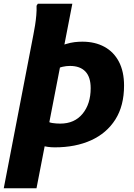

<svg xmlns="http://www.w3.org/2000/svg" viewBox="-37 -780 721 1032"><path d="M-16.8 232 142.5 -593.6Q147.2 -616.4 151.4 -643.5Q155.7 -670.6 158.1 -698.1Q160.5 -725.6 159.5 -749.2L166.3 -760H351.8L159.2 232ZM257.6 12Q237.5 12 219.5 9.4Q201.5 6.8 185.6 2H130.8L162.4 -134H210Q223.8 -122 244.2 -118.8Q264.6 -115.6 286.8 -115.6Q363.6 -115.6 407 -168.7Q450.4 -221.7 450.4 -306Q450.4 -366 421.8 -395.8Q393.2 -425.6 339.2 -425.6Q318.8 -425.6 299.5 -421.1Q280.1 -416.7 262.4 -405.6H225.2L256 -518.8Q290.8 -535.4 316.5 -543.1Q342.1 -550.9 363.2 -553.4Q384.2 -556 405.6 -556Q473.6 -556 524.2 -528.4Q574.7 -500.9 602.3 -448Q629.8 -395.2 629.8 -320Q629.8 -211.6 583.1 -137.8Q536.3 -64 452.7 -26Q369 12 257.6 12Z"/></svg>

Font: Kufam
Style: Italic
Weight: 400
Italic angle: -11°
Designer: Artur Schmal
Foundry: Original Type
Version: Version 1.301; ttfautohint (v1.8.3)